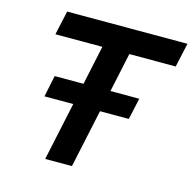

<svg xmlns="http://www.w3.org/2000/svg" viewBox="-103 -804 911 908"><g transform="rotate(15 352.5 -350.0)"><path d="M138 -390H279L320 -582H90L116 -700H705L679 -582H452L411 -390H552L529 -285H388L327 0H196L257 -285H116Z"/></g></svg>

Font: Rosa Sans SemiBold
Style: Italic
Weight: 600
Italic angle: -12°
Designer: Pentagram / MCKL
Foundry: Pentagram / MCKL
Version: Version 1.005;September 16, 2019;FontCreator 11.5.0.2425 64-